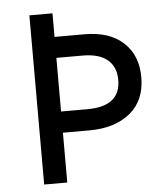

<svg xmlns="http://www.w3.org/2000/svg" viewBox="-51 -735 663 780"><g transform="rotate(-5 281.0 -345.0)"><path d="M97.7 0V-689.9H191.9V-593.8H314.9Q415.5 -593.8 472.2 -541.7Q528.8 -489.7 528.8 -399.9Q528.8 -305.2 466.3 -254.2Q403.8 -203.1 299.8 -203.1H191.9V0ZM191.9 -289.6H299.8Q434.6 -289.6 434.6 -397.5Q434.6 -450.7 400.1 -479.5Q365.7 -508.3 299.8 -508.3H191.9Z"/></g></svg>

Font: HK Grotesk Medium
Style: Regular
Weight: 500
Designer: Alfredo Marco Pradil and Stefan Peev
Foundry: Hanken Design Co.
Version: Version 1.045;PS 001.045;hotconv 1.0.88;makeotf.lib2.5.64775